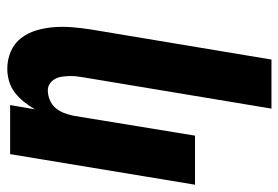

<svg xmlns="http://www.w3.org/2000/svg" viewBox="-142 -426 783 540"><g transform="rotate(-90 250.0 -156.5)"><path d="M214 215 302 -314Q304 -325 305 -335Q306 -345 305.5 -355.5Q305 -366 303.5 -376Q302 -386 297 -394.5Q292 -403 284 -408.5Q276 -414 265 -414Q252 -414 238.5 -408.5Q225 -403 216 -392.5Q207 -382 202 -369Q197 -356 194 -342L138 0H0L86 -520H224L212 -450Q221 -466 233 -481Q245 -496 259.5 -507Q274 -518 291.5 -523Q309 -528 326 -528Q352 -528 375 -518Q398 -508 412.5 -489Q427 -470 434 -446.5Q441 -423 443 -398Q445 -373 443 -347Q441 -321 437 -295L352 215Z"/></g></svg>

Font: Iosevka Term Curly Hv Obl
Style: Regular
Weight: 900
Italic angle: -9°
Designer: Belleve Invis
Foundry: Belleve Invis
Version: Version 32.3.0